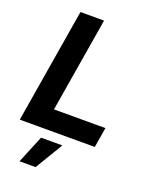

<svg xmlns="http://www.w3.org/2000/svg" viewBox="-173 -820 905 1146"><g transform="rotate(20 279.5 -247.5)"><path d="M13.7 0 134.3 -727.5H284.2L184.6 -127.4H511.2L490.2 0ZM97.2 233.9 169.9 57.6H305.2L199.2 233.9Z"/></g></svg>

Font: Inter 28pt
Style: Bold Italic
Weight: 700
Italic angle: -9.3988°
Designer: Rasmus Andersson
Foundry: rsms
Version: Version 4.001;git-66647c0bb